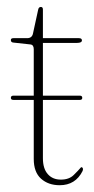

<svg xmlns="http://www.w3.org/2000/svg" viewBox="-20 -536 277 566"><path d="M12 -247.5Q12 -254 19.5 -254H79.5V-391Q79.5 -404 69.5 -405L19.5 -410.5Q12 -411 12 -418Q12 -423.5 19.5 -423.5H60Q75 -423.5 77.5 -438.5L92.5 -507.5Q94 -515.5 100.5 -515.5Q106.5 -515.5 106.5 -508V-423.5H212.5Q221.5 -423.5 221.5 -417Q221.5 -409.5 207 -409.5H106.5V-254H215.5Q222.5 -254 222.5 -247.5Q222.5 -241.5 215.5 -241.5H106.5V-69.5Q106.5 -39 120.8 -22.8Q135 -6.5 159.5 -6.5Q183.5 -6.5 197.2 -20Q211 -33.5 219 -43Q222.5 -43.5 224 -40.2Q225.5 -37 223.5 -32Q202.5 10 156 10Q122.5 10 101 -9.2Q79.5 -28.5 79.5 -67.5V-241.5H19.5Q12 -241.5 12 -247.5Z"/></svg>

Font: Fraunces 144pt S050 Thin
Style: Regular
Weight: 100
Version: Version 1.000; ttfautohint (v1.8.3)